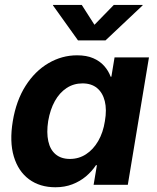

<svg xmlns="http://www.w3.org/2000/svg" viewBox="-20 -768 651 798"><path d="M210.4 10.3Q145.5 10.3 100.6 -22.9Q55.7 -56.2 37.4 -117.7Q19 -179.2 33.2 -264.6Q47.4 -350.1 86.4 -411.4Q125.5 -472.7 181.4 -505.4Q237.3 -538.1 300.3 -538.1Q339.8 -538.1 367.4 -526.1Q395 -514.2 412.8 -494.1Q430.7 -474.1 439.9 -449.2H442.9L456.1 -529.3H599.1L511.2 0H369.1L382.8 -81.5H378.9Q361.8 -55.7 337.2 -34.9Q312.5 -14.2 280.8 -2Q249 10.3 210.4 10.3ZM270.5 -107.4Q307.6 -107.4 337.6 -127Q367.7 -146.5 388.2 -181.9Q408.7 -217.3 416 -264.6Q424.3 -312.5 415.5 -347.7Q406.7 -382.8 383.3 -402.1Q359.9 -421.4 322.8 -421.4Q286.1 -421.4 256.8 -402.1Q227.5 -382.8 208 -347.9Q188.5 -313 180.2 -264.6Q172.9 -216.8 180.7 -181.2Q188.5 -145.5 211.4 -126.5Q234.4 -107.4 270.5 -107.4ZM319.8 -747.6 372.6 -665 453.1 -747.6H572.8V-745.6L418.5 -600.1H304.2L200.2 -745.6V-747.6Z"/></svg>

Font: Inter 24pt
Style: Bold Italic
Weight: 700
Italic angle: -9.3988°
Version: Version 4.001;git-66647c0bb